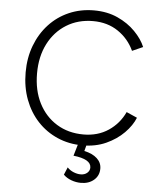

<svg xmlns="http://www.w3.org/2000/svg" viewBox="-63 -811 911 1090"><g transform="rotate(5 392.5 -266.0)"><path d="M429 12Q352 12 286.5 -16.5Q221 -45 173 -96.5Q125 -148 98.5 -218.5Q72 -289 72 -373Q72 -456 98.5 -526Q125 -596 173 -648Q221 -700 286.5 -728.5Q352 -757 429 -757Q504 -757 563.5 -730Q623 -703 664.5 -660.5Q706 -618 724 -574L663 -547Q632 -614 571.5 -655Q511 -696 429 -696Q343 -696 277 -655Q211 -614 174 -541.5Q137 -469 137 -373Q137 -276 174 -203.5Q211 -131 277 -90.5Q343 -50 429 -50Q511 -50 571.5 -90.5Q632 -131 663 -198L724 -171Q706 -126 664.5 -84Q623 -42 563.5 -15Q504 12 429 12ZM439 225Q411 225 384 215Q357 205 339 187L357 144Q372 160 393 168.5Q414 177 433 177Q456 177 470.5 164.5Q485 152 485 134Q485 86 384 75L409 -10H457L443 43Q490 53 516 77Q542 101 542 135Q542 175 513 200Q484 225 439 225Z"/></g></svg>

Font: Plus Jakarta Sans Light
Style: Regular
Weight: 300
Designer: Gumpita Rahayu
Foundry: Tokotype
Version: Version 2.006; ttfautohint (v1.8.4.7-5d5b)